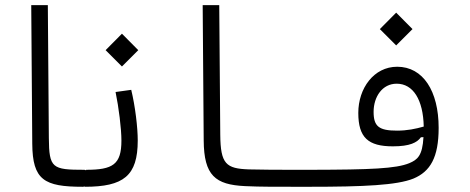

<svg xmlns="http://www.w3.org/2000/svg" viewBox="-20 -713 1798 735"><path d="M296.4 2C311 2 317.9 -9.8 317.9 -35.2C317.9 -53.2 312 -63 302.2 -63C179.7 -63 168 -69.3 167 -184.6L163.1 -693.4H99.6L103.5 -162.6C104.5 -23.9 149.4 2 296.4 2Z M304.2 2C453.1 2 507.3 -39.6 507.3 -175.3C507.3 -225.1 497.6 -306.2 482.4 -369.1L422.4 -360.8C434.6 -301.8 444.8 -220.7 444.8 -174.8C444.8 -83 411.6 -63 309.6 -63ZM446.8 -458.5 509.3 -521 446.8 -584 384.3 -521Z M1166 2C1183.6 2 1192.4 -9.3 1192.4 -33.7C1192.4 -53.7 1184.1 -63 1171.9 -63C1153.8 -63 1137.2 -63 1121.1 -63C1045.4 -63 987.8 -63 933.6 -64.5C845.2 -67.4 824.2 -85 823.2 -197.3L819.3 -693.4H755.9L759.8 -175.3C760.7 -41 804.2 -5.9 918 -0.5C977.5 2.4 1044.4 2 1116.2 2C1132.8 2 1149.4 2 1166 2Z M1164.1 2C1373.5 2 1499.5 -3.9 1562.5 -29.3C1627 -56.2 1659.2 -109.9 1659.2 -223.6C1659.2 -364.3 1599.6 -457.5 1500.5 -457.5C1411.1 -457.5 1351.6 -375 1351.6 -280.8C1351.6 -186.5 1389.2 -152.8 1483.9 -152.8C1549.8 -152.8 1576.7 -167.5 1591.3 -187.5L1601.1 -188C1597.2 -116.7 1578.1 -101.6 1546.9 -88.4C1496.1 -67.4 1398.9 -63.5 1171.9 -63ZM1602.1 -228.5C1571.3 -219.7 1538.6 -212.9 1500 -212.9C1430.7 -212.9 1410.2 -229 1410.2 -284.7C1410.2 -342.8 1443.8 -392.6 1498.5 -392.6C1561.5 -392.6 1600.1 -331.1 1602.1 -228.5ZM1496.6 -539.1 1559.1 -601.6 1496.6 -664.6 1434.1 -601.6Z"/></svg>

Font: Cascadia Code PL Light
Style: Regular
Weight: 300
Monospace: yes
Designer: Aaron Bell
Foundry: Saja Typeworks
Version: Version 2404.023